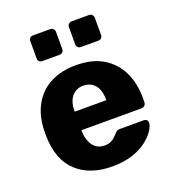

<svg xmlns="http://www.w3.org/2000/svg" viewBox="-137 -848 867 963"><g transform="rotate(-20 297.0 -367.0)"><path d="M299 10Q181 10 111 -54Q41 -118 38 -244Q38 -251 38 -262Q38 -273 38 -279Q41 -358 73.5 -414.5Q106 -471 163.5 -500.5Q221 -530 298 -530Q386 -530 443.5 -495Q501 -460 530 -400Q559 -340 559 -263V-239Q559 -228 552 -221Q545 -214 534 -214H214Q214 -213 214 -211Q214 -209 214 -207Q215 -178 224.5 -154Q234 -130 252.5 -116Q271 -102 298 -102Q318 -102 331.5 -108.5Q345 -115 354 -123.5Q363 -132 368 -138Q377 -149 382.5 -151.5Q388 -154 400 -154H524Q534 -154 540.5 -148Q547 -142 546 -132Q545 -115 529 -91Q513 -67 482.5 -43.5Q452 -20 406 -5Q360 10 299 10ZM214 -313H383V-315Q383 -348 373.5 -371.5Q364 -395 344.5 -408Q325 -421 298 -421Q272 -421 253 -408Q234 -395 224 -371.5Q214 -348 214 -315ZM355 -607Q345 -607 338.5 -613Q332 -619 332 -630V-721Q332 -731 338.5 -737.5Q345 -744 355 -744H447Q457 -744 463.5 -737.5Q470 -731 470 -721V-630Q470 -619 463.5 -613Q457 -607 447 -607ZM148 -607Q138 -607 132 -613Q126 -619 126 -630V-721Q126 -731 132 -737.5Q138 -744 148 -744H240Q250 -744 256.5 -737.5Q263 -731 263 -721V-630Q263 -619 256.5 -613Q250 -607 240 -607Z"/></g></svg>

Font: Rubik Light
Style: Bold
Weight: 700
Version: Version 2.104